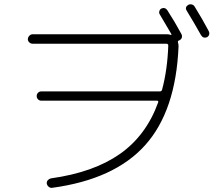

<svg xmlns="http://www.w3.org/2000/svg" viewBox="-20 -860 1040 912"><path d="M934.6 -693.4Q901.4 -752.9 867.2 -808.6Q856.4 -825.2 874 -836.9Q881.8 -840.8 890.6 -838.9Q899.4 -836.9 904.3 -829.1Q941.4 -769.5 971.7 -711.9Q975.6 -704.1 973.6 -696.3Q971.7 -688.5 963.9 -683.6Q945.3 -675.8 934.6 -693.4ZM134.8 -652.3Q126 -652.3 119.1 -658.7Q112.3 -665 112.3 -673.8Q112.3 -682.6 119.1 -689.9Q126 -697.3 134.8 -697.3H773.4Q782.2 -697.3 791 -694.3Q793 -693.4 793.9 -694.8Q794.9 -696.3 793.9 -698.2Q753.9 -766.6 739.3 -791Q734.4 -797.9 736.8 -806.6Q739.3 -815.4 746.1 -819.3Q753.9 -823.2 761.7 -821.3Q769.5 -819.3 775.4 -810.5Q809.6 -757.8 841.8 -698.2Q845.7 -690.4 843.8 -682.1Q841.8 -673.8 834 -669.9L833 -668.9Q832 -668 831.1 -668Q823.2 -666 825.2 -659.2Q828.1 -650.4 828.1 -639.6Q815.4 -333 669.4 -170.4Q523.4 -7.8 227.5 32.2Q218.8 33.2 211.4 27.3Q204.1 21.5 202.1 11.7Q201.2 2.9 207 -3.9Q212.9 -10.7 221.7 -12.7Q424.8 -41 549.8 -128.9Q674.8 -216.8 731.4 -374Q733.4 -381.8 725.6 -381.8H175.8Q167 -381.8 160.6 -388.2Q154.3 -394.5 154.3 -403.8Q154.3 -413.1 160.6 -419.4Q167 -425.8 175.8 -425.8H739.3Q748 -425.8 750 -434.6Q775.4 -529.3 779.3 -643.6Q779.3 -651.4 771.5 -652.3Z"/></svg>

Font: Rounded Mgen+ 1mn light
Style: Regular
Weight: 200
Designer: [Source Han Sans]
Ryoko NISHIZUKA  (kana & ideographs); Paul D. Hunt (Latin, Greek & Cyrillic); Wenlong ZHANG  (bopomofo
Version: Version 1.059.20150602